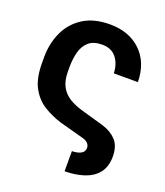

<svg xmlns="http://www.w3.org/2000/svg" viewBox="-137 -646 801 932"><g transform="rotate(20 263.0 -180.0)"><path d="M306.6 192.9V88.9Q335.9 88.4 353 78.9Q370.1 69.3 370.6 49.3Q369.6 18.6 327.1 9.3L208.5 -22.9Q159.2 -38.1 117.2 -64.2Q75.2 -90.3 49.6 -137.7Q23.9 -185.1 23.9 -264.6V-293.9Q23.9 -364.7 51 -423.6Q78.1 -482.4 133.1 -517.6Q188 -552.7 271 -552.7Q369.6 -552.7 430.4 -494.9Q491.2 -437 493.2 -335.4H368.7Q366.7 -385.3 341.3 -416.3Q315.9 -447.3 269 -447.3Q224.1 -447.3 199.7 -425.8Q175.3 -404.3 166 -369.9Q156.7 -335.4 156.2 -295.4V-266.1Q156.7 -218.8 173.3 -189.2Q189.9 -159.7 218.5 -142.3Q247.1 -125 283.7 -114.3L403.3 -80.1Q447.8 -66.4 474.9 -37.6Q502 -8.8 502.4 46.4Q502 99.1 476.6 131.1Q451.2 163.1 407 177.7Q362.8 192.4 306.6 192.9Z"/></g></svg>

Font: Inter Tight SemiBold
Style: Regular
Weight: 600
Designer: Rasmus Andersson
Foundry: rsms
Version: Version 3.004; ttfautohint (v1.8.4.7-5d5b)